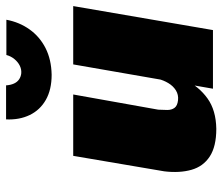

<svg xmlns="http://www.w3.org/2000/svg" viewBox="-70 -651 732 632"><g transform="rotate(-90 296.0 -335.0)"><path d="M320 0H513L592 -460H400ZM251 -180 301 -460H99L48 -160Q42 -110 53 -71Q64 -32 97 -10.5Q130 11 188 11Q249 10 288 -18Q327 -46 349.5 -92Q372 -138 380 -189L352 -180Q348 -163 338.5 -147Q329 -131 314.5 -122Q300 -113 282 -115Q264 -117 257 -126.5Q250 -136 250 -150.5Q250 -165 251 -180ZM219 -681Q217 -637 233.5 -603Q250 -569 283.5 -550Q317 -531 366 -531Q416 -532 453.5 -551Q491 -570 515 -603.5Q539 -637 547 -680H431Q427 -665 417.5 -653.5Q408 -642 396 -636Q384 -630 371 -631Q360 -632 351 -638Q342 -644 337 -655Q332 -666 331 -681Z"/></g></svg>

Font: Jost Black
Style: Italic
Weight: 900
Italic angle: -5°
Version: Version 3.710